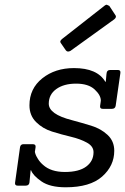

<svg xmlns="http://www.w3.org/2000/svg" viewBox="-20 -788 531 815"><path d="M465 -706 279 -572Q266 -565 259 -575L239 -604Q231 -613 244 -623L424 -764Q429 -768 433 -768L444 -763L469 -725Q477 -716 465 -706ZM259 7Q192 7 156 -18Q120 -43 112 -65H110Q105 -16 105 -13Q103 0 89 0H55Q42 0 44 -13L65 -163Q67 -176 80 -176H119Q133 -176 131 -163L128 -143Q129 -140 130.5 -134Q132 -128 141 -113.5Q150 -99 163 -88Q196 -58 255.5 -58Q315 -58 346 -81Q377 -104 377 -142Q377 -167 349 -182.5Q321 -198 281 -207.5Q241 -217 201 -229.5Q161 -242 133 -270Q105 -298 105 -341Q105 -412 159.5 -455.5Q214 -499 294 -499Q393 -499 427 -441H429Q432 -473 432 -474Q433 -491 448 -491H480Q493 -491 491 -478L471 -339Q469 -326 455 -326H416Q403 -326 405 -339L407 -353Q408 -357 408 -361Q408 -384 381.5 -408.5Q355 -433 303 -433Q251 -433 219 -410Q187 -387 187 -348Q187 -303 285 -278Q326 -267 367 -254.5Q408 -242 436.5 -215.5Q465 -189 465 -148Q465 -84 413.5 -38.5Q362 7 259 7Z"/></svg>

Font: Sanchez
Style: Italic
Weight: 400
Designer: Daniel Hernández
Foundry: LatinoType
Version: Version 1.001